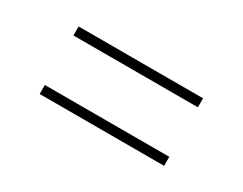

<svg xmlns="http://www.w3.org/2000/svg" viewBox="-44 -637 794 628"><g transform="rotate(30 353.0 -322.5)"><path d="M588 -416H118V-450H588ZM588 -195H118V-229H588Z"/></g></svg>

Font: Be Vietnam Pro Variable Thin
Style: Regular
Weight: 100
Designer: Lam Bao, Tony Le, Vietanh Nguyen
Foundry: Yellow Type Foundry
Version: Version 1.002